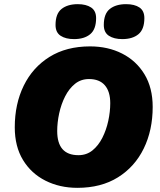

<svg xmlns="http://www.w3.org/2000/svg" viewBox="-20 -893 768 923"><path d="M352 10Q267 10 198.5 -24.5Q130 -59 90.5 -124Q51 -189 51 -281Q51 -393 94 -481Q137 -569 218 -619.5Q299 -670 413 -670Q499 -670 567 -635.5Q635 -601 674.5 -536Q714 -471 714 -379Q714 -267 671 -179Q628 -91 547 -40.5Q466 10 352 10ZM357 -147Q396 -147 424.5 -170Q453 -193 472 -230.5Q491 -268 500.5 -312Q510 -356 510 -397Q510 -453 484 -483Q458 -513 408 -513Q369 -513 340.5 -490Q312 -467 293 -429.5Q274 -392 264.5 -348Q255 -304 255 -263Q255 -147 357 -147ZM568 -705Q528 -705 503.5 -721Q479 -737 479 -773Q479 -827 508 -850Q537 -873 586 -873Q627 -873 650.5 -857Q674 -841 674 -806Q674 -752 645.5 -728.5Q617 -705 568 -705ZM336 -705Q296 -705 271.5 -721Q247 -737 247 -773Q247 -827 276 -850Q305 -873 354 -873Q394 -873 418 -857Q442 -841 442 -806Q442 -752 413.5 -728.5Q385 -705 336 -705Z"/></svg>

Font: Work Sans ExtraBold
Style: Italic
Weight: 800
Italic angle: -13°
Designer: Wei Huang
Foundry: Wei Huang
Version: Version 2.012; ttfautohint (v1.8.3)